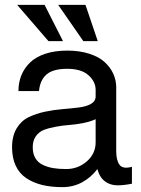

<svg xmlns="http://www.w3.org/2000/svg" viewBox="-20 -749 583 793"><path d="M164.1 -729 240.2 -579.1H180.2L50.8 -729ZM333 -729 383.8 -579.1H324.2L220.2 -729ZM524.9 -60.1V9.8Q490.2 16.6 465.8 16.4Q441.4 16.1 424.3 6.8Q407.2 -2.4 397.5 -16.4Q387.7 -30.3 382.3 -50.8Q356.4 -16.6 319.6 3.7Q282.7 23.9 237.8 23.9Q190.9 23.9 154.1 14.9Q117.2 5.9 88.6 -13.2Q60.1 -32.2 44.9 -64.5Q29.8 -96.7 29.8 -141.1Q29.8 -187.5 48.8 -219Q67.9 -250.5 98.4 -265.1Q128.9 -279.8 165.5 -287.6Q202.1 -295.4 239 -298.3Q275.9 -301.3 306.4 -305.2Q336.9 -309.1 356 -320.1Q375 -331.1 375 -351.1V-377.9Q375 -411.6 345.5 -438.2Q315.9 -464.8 257.8 -464.8Q198.2 -464.8 171.6 -440.9Q145 -417 141.1 -373H56.2Q56.2 -408.2 68.1 -437.7Q80.1 -467.3 103.8 -490.5Q127.4 -513.7 167 -526.9Q206.5 -540 257.8 -540Q308.6 -540 348.6 -527.1Q388.7 -514.2 412.4 -492.4Q436 -470.7 448 -444.1Q460 -417.5 460 -388.2V-125Q460 -86.4 473.9 -68.1Q487.8 -49.8 524.9 -60.1ZM375 -161.1V-256.8Q355 -247.1 324.7 -241Q294.4 -234.9 267.3 -232.9Q240.2 -231 211.7 -225.8Q183.1 -220.7 162.4 -212.9Q141.6 -205.1 128.4 -186.8Q115.2 -168.5 115.2 -141.1Q115.2 -114.3 126 -95.9Q136.7 -77.6 156.7 -68.1Q176.8 -58.6 199.7 -54.7Q222.7 -50.8 252.9 -50.8Q302.2 -50.8 338.6 -82.5Q375 -114.3 375 -161.1Z"/></svg>

Font: Miedinger*
Style: Book
Weight: 400
Version: Version 001.000